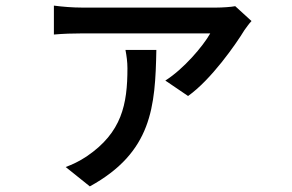

<svg xmlns="http://www.w3.org/2000/svg" viewBox="-20 -577 1040 684"><path d="M876 -502 818 -555C804 -552 770 -550 752 -550C706 -550 314 -550 271 -550C239 -550 202 -553 172 -557V-454C206 -457 239 -458 271 -458C314 -458 677 -458 729 -458C703 -412 634 -331 569 -290L650 -235C732 -293 820 -419 851 -470C857 -478 868 -494 876 -502ZM537 -399H427C431 -378 434 -356 434 -334C434 -205 414 -105 289 -20C262 -2 238 9 214 18L300 87C522 -35 533 -197 537 -399Z"/></svg>

Font: Noto Sans TC Medium
Style: Regular
Weight: 500
Designer: Ryoko NISHIZUKA 西塚涼子 (kana, bopomofo & ideographs); Paul D. Hunt (Latin, Greek & Cyrillic); Sandoll Communications 산돌커뮤니
Foundry: Adobe
Version: Version 2.004;hotconv 1.0.118;makeotfexe 2.5.65603